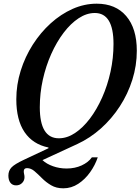

<svg xmlns="http://www.w3.org/2000/svg" viewBox="-20 -792 762 1042"><path d="M323.5 230Q285.5 230 257.5 213.5Q229.5 197 208 175.2Q186.5 153.5 167.2 137Q148 120.5 126.5 120.5Q109 120.5 109 137.5Q109 145 111 153.5Q113 162 113 169.5Q113 188 100 201Q87 214 67.5 214Q47.5 214 36.5 199.8Q25.5 185.5 25.5 161Q25.5 134 42.8 116.2Q60 98.5 108 76L243 12.5V8.5Q158 -9 113.2 -75Q68.5 -141 68.5 -253Q68.5 -332 92.2 -408Q116 -484 158 -549.8Q200 -615.5 255.2 -665.5Q310.5 -715.5 374.2 -743.8Q438 -772 505 -772Q607.5 -772 665 -704.8Q722.5 -637.5 722.5 -516.5Q722.5 -436 698.2 -359Q674 -282 630.2 -214.8Q586.5 -147.5 527.8 -95Q469 -42.5 400 -10.5L210.5 77Q233 98 267.8 110.2Q302.5 122.5 341.5 122.5Q386.5 122.5 423 105.8Q459.5 89 478.5 62H510.5Q496.5 104 469.2 142.5Q442 181 404.8 205.5Q367.5 230 323.5 230ZM299.5 -41.5Q344 -41.5 387 -70Q430 -98.5 467.8 -148.2Q505.5 -198 534.5 -263.2Q563.5 -328.5 579.8 -402.8Q596 -477 596 -553.5Q596 -721.5 494.5 -721.5Q450 -721.5 406.8 -693Q363.5 -664.5 325.5 -614.5Q287.5 -564.5 258.2 -499.2Q229 -434 212.5 -360Q196 -286 196 -210Q196 -41.5 299.5 -41.5Z"/></svg>

Font: Libre Caslon Condensed SemiBold Italic
Style: Regular
Weight: 600
Italic angle: -22.583°
Designer: Pablo Impallari, Rodrigo Fuenzalida, Katja Schimmel, Ertekin Erdin
Foundry: Pablo Impallari, Rodrigo Fuenzalida
Version: Version 2.000; ttfautohint (v1.8.4.7-5d5b);gftools[0.9.33]